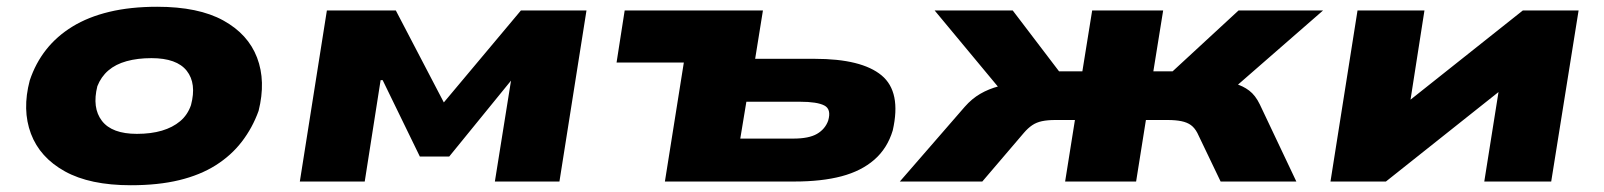

<svg xmlns="http://www.w3.org/2000/svg" viewBox="-20 -537 4744 568"><path d="M367 11Q246 11 172 -30Q98 -71 71.5 -141.5Q45 -212 68 -299Q85 -350 116.5 -390Q148 -430 194.5 -458.5Q241 -487 303.5 -502Q366 -517 445 -517Q567 -517 640.5 -476.5Q714 -436 740.5 -366.5Q767 -297 745 -209Q727 -159 695.5 -118Q664 -77 618 -48Q572 -19 510 -4Q448 11 367 11ZM385 -141Q427 -141 459 -150.5Q491 -160 513 -178.5Q535 -197 545 -226Q562 -290 532.5 -327.5Q503 -365 428 -365Q387 -365 354.5 -356Q322 -347 300.5 -328.5Q279 -310 268 -282Q252 -218 281.5 -179.5Q311 -141 385 -141Z M867 0 947 -506H1151L1293 -234L1521 -506H1715L1635 0H1444L1492 -300H1493L1309 -74H1222L1112 -300H1106L1059 0Z M1947 0 2003 -352H1804L1828 -506H2237L2214 -363H2390Q2529 -363 2588 -314Q2647 -265 2621 -151Q2605 -98 2566.5 -64.5Q2528 -31 2469.5 -15.5Q2411 0 2330 0ZM2170 -127H2327Q2373 -127 2397 -141Q2421 -155 2430 -180Q2440 -214 2418.5 -225Q2397 -236 2347 -236H2188Z M2642 0 2834 -221Q2855 -245 2880 -259.5Q2905 -274 2935.5 -282Q2966 -290 3000 -293L2971 -234L2745 -506H2976L3113 -326H3182L3211 -506H3421L3392 -326H3449L3644 -506H3894L3582 -234L3578 -299Q3610 -296 3633.5 -289.5Q3657 -283 3675.5 -269Q3694 -255 3707 -228L3815 0H3591L3522 -144Q3514 -159 3503 -167Q3492 -175 3475 -178.5Q3458 -182 3434 -182H3370L3341 0H3131L3160 -182H3102Q3079 -182 3062.5 -178.5Q3046 -175 3033.5 -166.5Q3021 -158 3009 -144L2886 0Z M3916 0 3996 -506H4194L4147 -205H4106L4485 -506H4650L4569 0H4371L4419 -302H4460L4080 0Z"/></svg>

Font: Nunito Sans 7pt Expanded Black
Style: Italic
Weight: 900
Width: 7
Italic angle: -9°
Designer: Vernon Adams
Foundry: Vernon Adams
Version: Version 3.101;gftools[0.9.27]